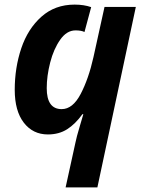

<svg xmlns="http://www.w3.org/2000/svg" viewBox="-20 -574 621 834"><path d="M308 44Q312 23 326.5 -25.5Q341 -74 342 -78H338Q307 -35 271.5 -12.5Q236 10 188 10Q123 10 83.5 -41Q44 -92 44 -184Q44 -280 72.5 -364.5Q101 -449 160 -501.5Q219 -554 304 -554Q345 -554 376 -543L347 -435Q333 -442 308 -442Q270 -442 241.5 -401.5Q213 -361 198 -302.5Q183 -244 183 -191Q183 -100 248 -100Q296 -100 330.5 -166Q365 -232 386 -326L434 -544H570L403 240H265Z"/></svg>

Font: Noto Sans Display
Style: Bold Italic
Weight: 700
Italic angle: -12°
Designer: Monotype Design team
Foundry: Monotype Imaging Inc.
Version: Version 1.000